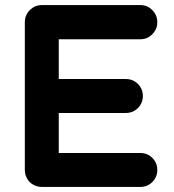

<svg xmlns="http://www.w3.org/2000/svg" viewBox="-20 -738 687 758"><path d="M534 -583H212V-426H477Q505 -426 524.5 -406.5Q544 -387 544 -359Q544 -331 524.5 -311.5Q505 -292 477 -292H212V-134H534Q562 -134 581.5 -114.5Q601 -95 601 -67Q601 -39 581.5 -19.5Q562 0 534 0H145Q128 0 113 -8Q107 -11 102 -15Q97 -19 93 -24Q78 -43 78 -67V-651Q78 -675 93 -693Q97 -698 102 -702Q107 -706 113 -710Q128 -718 145 -718H534Q562 -718 581.5 -698Q601 -678 601 -650.5Q601 -623 581.5 -603Q562 -583 534 -583Z"/></svg>

Font: Multiround Pro
Style: Regular
Weight: 400
Designer: Ivan Filipov, Sasha Pavljenko
Version: Version 1.005;Fontself Maker 3.5.4